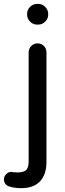

<svg xmlns="http://www.w3.org/2000/svg" viewBox="-65 -724 333 979"><path d="M-18.6 226.6Q-31.2 222.7 -38.1 212.9Q-44.9 203.1 -44.9 190.4Q-44.9 175.8 -33.7 164.1Q-22.5 152.3 -6.8 152.3L4.9 154.3H7.8Q11.7 155.3 22.5 155.3Q55.7 155.3 68.4 143.1Q81.1 130.9 81.1 98.6V-457Q81.1 -475.6 94.2 -489.3Q107.4 -502.9 126 -502.9Q145.5 -502.9 158.7 -489.7Q171.9 -476.6 171.9 -457V100.6Q171.9 166 139.2 200.7Q106.4 235.4 43 235.4Q7.8 235.4 -18.6 226.6ZM73.2 -649.4V-653.3Q73.2 -673.8 88.4 -689Q103.5 -704.1 124 -704.1H129.9Q150.4 -704.1 165.5 -689Q180.7 -673.8 180.7 -653.3V-649.4Q180.7 -628.9 165.5 -613.8Q150.4 -598.6 129.9 -598.6H124Q103.5 -598.6 88.4 -613.8Q73.2 -628.9 73.2 -649.4Z"/></svg>

Font: jf-openhuninn-2.1
Style: Regular
Weight: 400
Designer: [Kosugi Maru]
Designed by MOTOYA      

[Varela Round]
Joe Prince (Latin component); Avraham Cornfeld (Hebrew component)
Foundry: justfont Co., Ltd.
Version: 2.1